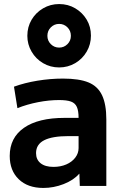

<svg xmlns="http://www.w3.org/2000/svg" viewBox="-20 -918 600 948"><path d="M194 10Q117 10 72.5 -33Q28 -76 28 -148Q28 -238 98.5 -287Q169 -336 299 -336H368Q368 -371 359.5 -390Q351 -409 330.5 -416.5Q310 -424 272 -424Q222 -424 168 -413.5Q114 -403 66 -384L49 -490Q101 -509 164.5 -519.5Q228 -530 291 -530Q371 -530 417 -511Q463 -492 484 -447.5Q505 -403 505 -328V0H374L372 -60H371Q343 -28 294 -9Q245 10 194 10ZM244 -94Q279 -94 307 -106Q335 -118 351.5 -139.5Q368 -161 368 -187V-246H319Q238 -246 198 -225.5Q158 -205 158 -162Q158 -130 180.5 -112Q203 -94 244 -94ZM272 -585Q229 -585 193 -606Q157 -627 136 -663Q115 -699 115 -741Q115 -785 136 -820.5Q157 -856 193 -877Q229 -898 272 -898Q316 -898 351.5 -877Q387 -856 408 -821Q429 -786 429 -742Q429 -699 408 -663Q387 -627 351 -606Q315 -585 272 -585ZM272 -683Q296 -683 313 -700Q330 -717 330 -741Q330 -766 313 -783Q296 -800 272 -800Q248 -800 231 -783Q214 -766 214 -741Q214 -717 231 -700Q248 -683 272 -683Z"/></svg>

Font: M PLUS 1
Style: Bold
Weight: 700
Designer: Coji Morishita
Foundry: UNDERFOREST DESIGN
Version: Version 1.001